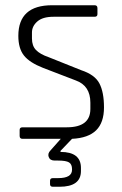

<svg xmlns="http://www.w3.org/2000/svg" viewBox="-20 -530 467 733"><path d="M211 50Q289 50 289 111V123Q289 183 207 183H182Q171 183 171 173V160Q171 150 182 150H202Q255 150 255 118V116Q255 97 243.5 90Q232 83 202 83H189Q171 83 166 69.5Q161 56 173 44L212 0H66Q55 0 55 -11V-34Q55 -44 66 -44H235Q325 -44 325 -114V-138Q325 -203 269 -223L144 -271Q93 -291 71.5 -318Q50 -345 50 -393Q50 -510 179 -510H341Q352 -510 352 -499V-476Q352 -466 341 -466H184Q143 -466 122.5 -448Q102 -430 102 -406V-383Q102 -355 117.5 -339Q133 -323 165 -312L290 -262Q342 -245 359.5 -211.5Q377 -178 377 -120Q377 -62 347 -32.5Q317 -3 255 0L211 46Z"/></svg>

Font: Rajdhani
Style: Regular
Weight: 400
Designer: Satya Rajpurohit, Jyotish Sonowal
Foundry: Indian Type Foundry
Version: Version 1.201 February 1, 2022